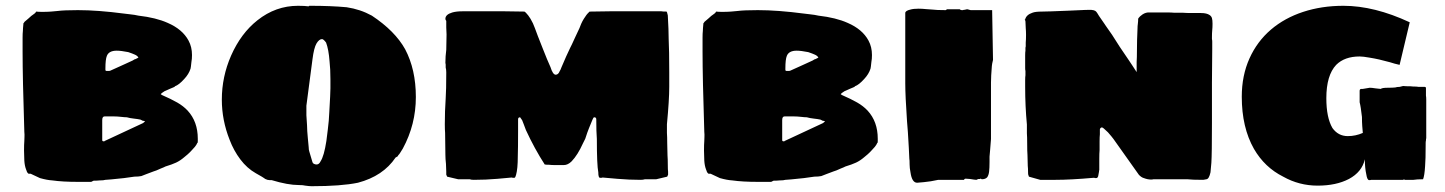

<svg xmlns="http://www.w3.org/2000/svg" viewBox="-20 -618 4991 663"><path d="M161 5Q143 4 118 -3L86 -18H80Q77 -18 74 -23Q73 -24 72.5 -26.5Q72 -29 70 -33Q65 -46 64 -63.5Q63 -81 63 -98Q63 -120 64 -131Q64 -137 64.5 -145Q65 -153 64 -163Q58 -349 58 -439V-466V-488Q58 -503 59 -511Q59 -518 61 -538Q62 -538 63 -540Q64 -542 65 -543Q64 -542 78 -554Q81 -557 88 -563Q91 -565 93.5 -567Q96 -569 99 -571Q103 -574 105 -578Q112 -577 126 -577Q143 -577 156 -578Q169 -579 178 -580Q201 -583 249 -583Q318 -583 409 -571Q415 -570 430 -568.5Q445 -567 458 -564Q519 -557 559 -539Q610 -517 631 -478Q643 -456 643 -428Q643 -414 641 -404Q639 -384 638 -381Q632 -362 616 -345Q598 -325 584 -320Q584 -318 578 -316Q577 -316 566 -311Q564 -310 560.5 -308.5Q557 -307 555 -306L548 -303Q537 -296 535 -293L539 -290Q571 -276 592 -264Q613 -252 628 -236Q663 -198 663 -139V-130Q663 -124 661 -124L658 -118L653 -111Q649 -107 643 -100Q637 -93 628 -85L616 -75Q602 -63 588 -56.5Q574 -50 551 -43Q548 -41 535 -36Q518 -28 510 -26Q497 -21 486 -17Q475 -13 468 -10Q458 -8 444 -8L408 -3Q352 3 344 3Q338 5 324 5Q315 6 303 6L299 8L295 10H249Q196 10 161 5ZM353 -373H356Q358 -373 359.5 -373.5Q361 -374 361 -374Q373 -379 392 -388L414 -398Q420 -401 438 -409Q442 -412 444.5 -413Q447 -414 448 -414L458 -419Q455 -425 446.5 -429Q438 -433 423 -438Q398 -443 383 -443Q356 -443 349 -425Q344 -413 344 -381Q344 -380 344 -377.5Q344 -375 345 -374Q346 -373 349 -373ZM340 -130Q341 -130 341 -131L474 -193L481 -199Q477 -201 473 -201L465 -205Q456 -207 442 -208.5Q428 -210 418 -213Q411 -213 398 -214.5Q385 -216 374 -216H341Q333 -216 333 -203V-134Q333 -130 338 -130Z M1034 23Q1027 21 1012 21Q974 21 918 4H911Q904 4 896 0Q894 -2 891 -3.5Q888 -5 884 -8L863 -20Q833 -37 810 -67.5Q787 -98 773 -135Q746 -203 746 -274Q746 -353 778 -426Q812 -503 869 -548Q932 -598 1009 -598Q1033 -598 1046 -596Q1046 -598 1049 -598H1052Q1122 -598 1177 -593Q1224 -586 1264 -564Q1344 -511 1379 -448Q1416 -378 1416 -283Q1416 -188 1371 -105L1361 -89Q1357 -83 1356 -83L1353 -78L1346 -74Q1303 -10 1216 13Q1158 25 1056 25Q1048 25 1034 23ZM1087 -61Q1099 -79 1107 -131Q1108 -140 1112 -171Q1116 -202 1117 -229Q1121 -297 1121 -313V-336V-344Q1121 -380 1118 -406Q1115 -447 1106 -471Q1097 -483 1092 -483Q1082 -483 1073 -468Q1064 -453 1059 -413L1038 -253V-233V-220Q1041 -178 1041 -165L1043 -141L1046 -109Q1046 -101 1048 -95L1059 -58Q1060 -54 1064.5 -52Q1069 -50 1073 -50Q1082 -50 1087 -61Z M1602 1H1584H1569H1562L1524 -8L1521 -15V-25L1520 -52Q1518 -70 1518 -83L1517 -159Q1516 -170 1516 -189Q1516 -235 1519 -278Q1521 -306 1521 -368Q1521 -378 1519 -385V-395L1518 -401Q1518 -424 1521 -446L1522 -499L1521 -523V-546Q1518 -549 1518 -553Q1518 -568 1542 -575Q1556 -579 1577 -579H1723L1791 -578Q1791 -578 1792.5 -577Q1794 -576 1796 -574Q1804 -566 1812 -553Q1821 -538 1827 -521Q1834 -501 1854 -451Q1870 -410 1881 -386Q1889 -360 1899 -360Q1908 -360 1913 -373Q1915 -375 1919 -386L1935 -423Q1937 -427 1949 -453Q1952 -458 1966 -489L1981 -521Q1983 -527 1987 -536Q1991 -545 1996 -553Q2006 -569 2012 -574Q2014 -578 2018 -578L2086 -579H2231H2243H2252H2264Q2268 -578 2282 -578Q2283 -578 2286 -565Q2289 -514 2289 -483Q2291 -445 2291 -368V-318Q2291 -273 2283 -189V-159Q2284 -146 2284 -123L2285 -81Q2286 -69 2286 -49Q2286 -31 2287 -25V-15L2284 -8L2246 1H2238H2224H2207Q2201 3 2192 3Q2153 3 2112 -0.5Q2071 -4 2061 -5L2057 -4H2052Q2046 -4 2046 -23Q2041 -49 2041 -138Q2039 -163 2039 -206Q2039 -213 2032 -213Q2029 -213 2026 -205Q2011 -169 2008 -160L2001 -139L1993 -123Q1975 -83 1954 -61Q1941 -48 1927 -48H1914H1896Q1883 -48 1877 -49Q1866 -49 1861 -50Q1826 -104 1796 -169Q1792 -181 1788.5 -189Q1785 -197 1783 -203Q1776 -213 1776 -213Q1769 -213 1769 -206V-166Q1769 -105 1768 -78Q1768 -35 1762 -14Q1761 -10 1759.5 -7Q1758 -4 1756 -4H1751L1747 -5Q1738 -4 1697.5 -0.5Q1657 3 1616 3Q1607 3 1602 1Z M2509 5Q2491 4 2466 -3L2434 -18H2428Q2425 -18 2422 -23Q2421 -24 2420.5 -26.5Q2420 -29 2418 -33Q2413 -46 2412 -63.5Q2411 -81 2411 -98Q2411 -120 2412 -131Q2412 -137 2412.5 -145Q2413 -153 2412 -163Q2406 -349 2406 -439V-466V-488Q2406 -503 2407 -511Q2407 -518 2409 -538Q2410 -538 2411 -540Q2412 -542 2413 -543Q2412 -542 2426 -554Q2429 -557 2436 -563Q2439 -565 2441.5 -567Q2444 -569 2447 -571Q2451 -574 2453 -578Q2460 -577 2474 -577Q2491 -577 2504 -578Q2517 -579 2526 -580Q2549 -583 2597 -583Q2666 -583 2757 -571Q2763 -570 2778 -568.5Q2793 -567 2806 -564Q2867 -557 2907 -539Q2958 -517 2979 -478Q2991 -456 2991 -428Q2991 -414 2989 -404Q2987 -384 2986 -381Q2980 -362 2964 -345Q2946 -325 2932 -320Q2932 -318 2926 -316Q2925 -316 2914 -311Q2912 -310 2908.5 -308.5Q2905 -307 2903 -306L2896 -303Q2885 -296 2883 -293L2887 -290Q2919 -276 2940 -264Q2961 -252 2976 -236Q3011 -198 3011 -139V-130Q3011 -124 3009 -124L3006 -118L3001 -111Q2997 -107 2991 -100Q2985 -93 2976 -85L2964 -75Q2950 -63 2936 -56.5Q2922 -50 2899 -43Q2896 -41 2883 -36Q2866 -28 2858 -26Q2845 -21 2834 -17Q2823 -13 2816 -10Q2806 -8 2792 -8L2756 -3Q2700 3 2692 3Q2686 5 2672 5Q2663 6 2651 6L2647 8L2643 10H2597Q2544 10 2509 5ZM2701 -373H2704Q2706 -373 2707.5 -373.5Q2709 -374 2709 -374Q2721 -379 2740 -388L2762 -398Q2768 -401 2786 -409Q2790 -412 2792.5 -413Q2795 -414 2796 -414L2806 -419Q2803 -425 2794.5 -429Q2786 -433 2771 -438Q2746 -443 2731 -443Q2704 -443 2697 -425Q2692 -413 2692 -381Q2692 -380 2692 -377.5Q2692 -375 2693 -374Q2694 -373 2697 -373ZM2688 -130Q2689 -130 2689 -131L2822 -193L2829 -199Q2825 -201 2821 -201L2813 -205Q2804 -207 2790 -208.5Q2776 -210 2766 -213Q2759 -213 2746 -214.5Q2733 -216 2722 -216H2689Q2681 -216 2681 -203V-134Q2681 -130 2686 -130Z M3124 -23Q3121 -38 3121 -50Q3121 -66 3120 -70Q3119 -99 3115 -162L3112 -200Q3106 -288 3106 -330V-573Q3106 -581 3124 -585Q3134 -588 3152 -588Q3164 -588 3178 -586.5Q3192 -585 3199 -585Q3214 -583 3246 -583L3250 -586H3294Q3297 -583 3301 -583H3305Q3306 -584 3310 -584Q3312 -585 3316 -585Q3317 -586 3318 -586Q3319 -586 3319 -586Q3322 -586 3326 -584.5Q3330 -583 3332 -583H3406L3409 -411Q3409 -410 3407.5 -404.5Q3406 -399 3405 -390Q3402 -354 3402 -333V-138L3399 -100Q3396 -75 3397 -59Q3397 -38 3395.5 -25.5Q3394 -13 3389 -6Q3383 1 3370 1L3369 0L3366 -1Q3364 -1 3364 0H3359Q3353 2 3352 3Q3347 3 3329 0L3315 -1Q3310 -1 3309 3H3234H3220L3194 8L3170 11L3147 13Q3129 13 3124 -23Z M3611 3H3595H3580H3572L3533 -8L3531 -14Q3530 -14 3530 -24Q3530 -37 3529 -45L3528 -83Q3527 -95 3527 -121Q3527 -146 3526 -158V-188Q3520 -251 3520 -318V-326V-341Q3520 -353 3521 -358V-366V-373Q3520 -376 3520 -383V-394V-400V-410V-426Q3520 -438 3521 -443V-453L3522 -458V-471Q3523 -481 3523 -498Q3523 -511 3522 -521L3521 -544L3520 -548Q3517 -550 3520 -551Q3524 -567 3545 -574Q3555 -578 3578 -578Q3595 -578 3667 -581Q3703 -583 3712 -583Q3727 -584 3748 -584Q3758 -583 3762 -580.5Q3766 -578 3769.5 -572Q3773 -566 3775 -563L3795 -534Q3794 -535 3820 -498Q3844 -459 3878 -410Q3883 -402 3890 -392Q3897 -382 3905 -369V-404Q3906 -418 3906 -444Q3906 -478 3908 -520Q3908 -528 3909 -534.5Q3910 -541 3910 -545Q3910 -555 3911 -555Q3915 -561 3925 -568Q3937 -576 3950 -575H4000H4010Q4025 -575 4035 -574H4065Q4075 -573 4095 -573H4117H4127Q4147 -573 4157 -566Q4163 -562 4165 -555.5Q4167 -549 4167 -536Q4167 -523 4166 -514Q4165 -504 4165 -490V-483Q4166 -480 4166 -474V-448L4165 -333V-220V-193Q4165 -85 4163 -56L4160 -23Q4155 0 4146 1Q4144 1 4140.5 2Q4137 3 4133 3Q4097 3 4080 1H4028H3976H3963Q3960 2 3955 2Q3943 2 3930 -3Q3922 -5 3913 -14L3825 -138Q3820 -145 3806 -161L3793 -173Q3788 -178 3785 -178Q3782 -178 3780 -175.5Q3778 -173 3778 -171V-154Q3777 -146 3777 -129V-100Q3776 -89 3776 -70V-46V-31Q3775 -29 3775 -25Q3775 -24 3772 -9Q3770 -5 3769 -4Q3768 -3 3762 -3Q3760 -4 3758.5 -4Q3757 -4 3756 -4Q3677 3 3625 3Z M4411 -8Q4347 -40 4310 -104Q4268 -178 4268 -284Q4268 -357 4294.5 -416Q4321 -475 4369 -516Q4416 -556 4480 -577Q4544 -598 4619 -598Q4726 -598 4848 -541L4813 -394Q4795 -398 4780 -403Q4741 -414 4709 -419Q4687 -423 4675 -423Q4623 -423 4594 -394Q4560 -358 4560 -279Q4560 -212 4581 -176Q4601 -148 4634 -148Q4661 -148 4686 -159Q4685 -169 4684 -182.5Q4683 -196 4683 -214Q4679 -250 4675 -265V-304Q4675 -311 4681 -311H4686Q4689 -311 4692 -312Q4695 -313 4698 -313Q4708 -315 4710 -315Q4717 -315 4729 -313Q4733 -313 4738 -312Q4743 -311 4748 -311Q4752 -315 4773 -315Q4789 -315 4798 -316Q4804 -318 4813 -318L4825 -321Q4834 -320 4851 -320Q4858 -319 4870 -319Q4873 -319 4875 -318.5Q4877 -318 4878 -318H4900L4904 -316V-288Q4905 -283 4905 -273V-259V-233V-145V-141Q4904 -138 4904 -133Q4903 -129 4903 -124V-119Q4903 -66 4901 -44Q4899 -11 4894 1Q4873 1 4861 3H4841H4839H4830L4829 1L4825 3H4738H4734H4725H4715Q4713 4 4708 4Q4701 4 4698 -16Q4693 -38 4693 -68Q4683 -24 4638 0Q4594 23 4530 23Q4466 23 4411 -8Z"/></svg>

Font: Sigmar One
Style: Regular
Weight: 400
Designer: Vernon Adams
Foundry: Vernon Adams
Version: Version 2.000